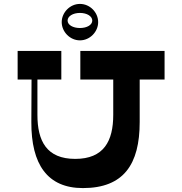

<svg xmlns="http://www.w3.org/2000/svg" viewBox="-20 -960 930 980"><path d="M388 -754C439 -754 481 -798 481 -847C481 -897 439 -940 388 -940C337 -940 295 -896 295 -847C295 -798 337 -754 388 -754ZM388 -894C424 -894 451 -877 451 -855C451 -833 424 -817 388 -817C352 -817 325 -833 325 -855C325 -877 352 -894 388 -894ZM820 -700H390V-554H558V-374C558 -240 510 -149 364 -149C218 -149 171 -240 171 -374V-554H293V-700H70V-554H141L140 -337C139 -121 222 0 403 0C611 0 693 -121 693 -337V-554H820Z"/></svg>

Font: Space Cowgirl Bold
Style: Regular
Weight: 700
Designer: Valery Marier
Foundry: Valery Marier
Version: Version 1.000;hotconv 1.0.109;makeotfexe 2.5.65596